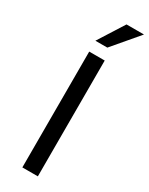

<svg xmlns="http://www.w3.org/2000/svg" viewBox="-242 -984 797 1027"><g transform="rotate(30 157.0 -470.5)"><path d="M201.7 0H106V-715.3H201.7ZM105.5 -782.2 206.1 -940.9H314L179.2 -782.2Z"/></g></svg>

Font: Proza Libre
Style: Regular
Weight: 400
Designer: Jasper de Waard
Foundry: Jasper de Waard
Version: Version 1.001; ttfautohint (v1.4.1.8-43bc)